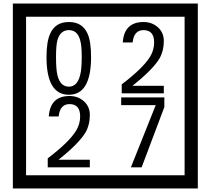

<svg xmlns="http://www.w3.org/2000/svg" viewBox="-20 -980 1195 1090"><path d="M1103 90H53V-960H1103ZM1028 15V-885H128V15ZM497 -656Q497 -442 371 -442Q244 -442 244 -656Q244 -744 265 -789Q294 -855 371 -855Q448 -855 477 -789Q497 -745 497 -656ZM444 -656Q444 -723 435 -752Q420 -809 371 -809Q322 -809 306 -752Q298 -723 298 -656Q298 -587 306 -553Q322 -488 371 -488Q419 -488 435 -554Q444 -587 444 -656ZM910 -450H671V-501Q792 -593 832 -658Q855 -696 855 -739Q855 -809 795 -809Q740 -809 733 -739H677Q685 -855 795 -855Q843 -855 876.5 -825Q910 -795 910 -747Q910 -691 886 -649Q848 -585 732 -493H910ZM490 -30H251V-81Q372 -173 412 -238Q435 -276 435 -319Q435 -389 375 -389Q320 -389 313 -319H257Q265 -435 375 -435Q423 -435 456.5 -405Q490 -375 490 -327Q490 -271 466 -229Q428 -165 312 -73H490ZM913 -372 784 -30H723L864 -383H668V-427H913Z"/></svg>

Font: Unicode BMP Fallback SIL
Style: Regular
Weight: 400
Foundry: NRSI, SIL International
Version: Version 5.1 Based on Unicode 5.1